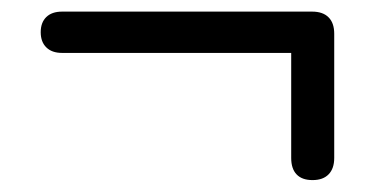

<svg xmlns="http://www.w3.org/2000/svg" viewBox="-20 -443 640 324"><path d="M471.4 -176.4V-353.7H84.8Q67.6 -353.7 58.2 -363Q48.7 -372.2 48.7 -388.7Q48.7 -405.1 58.2 -414.3Q67.6 -423.4 84.8 -423.4H506.7Q524.9 -423.4 534.4 -413.8Q544 -404.3 544 -386.1V-176.4Q544 -158.6 534.6 -148.9Q525.2 -139.1 507.4 -139.1Q489.6 -139.1 480.5 -148.7Q471.4 -158.2 471.4 -176.4Z"/></svg>

Font: SN Pro Thin
Style: Regular
Weight: 200
Designer: Tobias Whetton
Foundry: Supernotes
Version: Version 1.003;Glyphs 3.3 (3324)